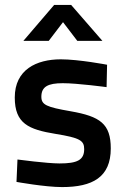

<svg xmlns="http://www.w3.org/2000/svg" viewBox="-20 -751 509 780"><path d="M178 -585 236 -661 294 -585H396L269 -731H200L75 -585ZM415 -488C415 -488 300 -510 227 -510C128 -510 40 -468 40 -355C40 -249 96 -225 206 -207C305 -191 322 -180 322 -145C322 -101 294 -87 222 -87C171 -87 51 -103 51 -103L47 -12C47 -12 163 9 232 9C356 9 430 -31 430 -148C430 -248 387 -278 267 -299C169 -316 148 -325 148 -358C148 -399 175 -413 235 -413C295 -413 413 -397 413 -397L415 -488Z"/></svg>

Font: RazerF5 SemiBold
Style: Regular
Weight: 600
Foundry: Razer Inc.
Version: Version 2